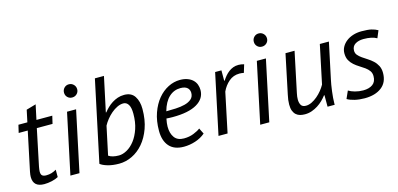

<svg xmlns="http://www.w3.org/2000/svg" viewBox="-66 -1115 3182 1534"><g transform="rotate(-15 1525.5 -348.0)"><path d="M71 -500H145L166 -599L246 -622L220 -500H351L336 -436H206L143 -134Q141 -122 139.5 -112Q138 -102 138 -94Q138 -70 149 -61Q160 -52 182 -52Q206 -52 226 -58Q246 -64 266 -76V-15Q245 -3 212 4.5Q179 12 149 12Q58 12 58 -71Q58 -88 63 -113L131 -436H56Z M473 -500H548L442 0H367ZM489 -653Q489 -676 504.5 -692Q520 -708 543 -708Q566 -708 582 -692Q598 -676 598 -653Q598 -630 582 -614.5Q566 -599 543 -599Q520 -599 504.5 -614.5Q489 -630 489 -653Z M757 -700H832L771 -414H775Q789 -432 807 -449.5Q825 -467 847 -481Q869 -495 894 -503.5Q919 -512 948 -512Q1007 -512 1034 -470.5Q1061 -429 1061 -366Q1061 -276 1036 -206.5Q1011 -137 970 -89Q929 -41 876.5 -16Q824 9 769 9Q715 9 674.5 -3Q634 -15 615 -31ZM924 -448Q899 -448 873 -435.5Q847 -423 823.5 -403Q800 -383 780.5 -358.5Q761 -334 749 -311L699 -76Q729 -55 784 -55Q816 -55 851 -74.5Q886 -94 915 -131.5Q944 -169 962.5 -223.5Q981 -278 981 -348Q981 -399 965.5 -423.5Q950 -448 924 -448Z M1482 -49Q1447 -19 1399.5 -3.5Q1352 12 1304 12Q1224 12 1183.5 -34Q1143 -80 1143 -162Q1143 -244 1166 -309Q1189 -374 1226.5 -419Q1264 -464 1311.5 -488Q1359 -512 1409 -512Q1445 -512 1471.5 -502Q1498 -492 1515 -475.5Q1532 -459 1540 -437.5Q1548 -416 1548 -392Q1548 -321 1479 -280.5Q1410 -240 1278 -240Q1266 -240 1253 -240.5Q1240 -241 1226 -242Q1222 -223 1220 -206Q1218 -189 1218 -176Q1218 -121 1243 -86.5Q1268 -52 1321 -52Q1365 -52 1401.5 -66.5Q1438 -81 1458 -97ZM1397 -448Q1342 -448 1301.5 -410.5Q1261 -373 1240 -298Q1278 -298 1319 -300Q1360 -302 1393.5 -310.5Q1427 -319 1449 -337.5Q1471 -356 1471 -389Q1471 -399 1467.5 -409.5Q1464 -420 1456 -428.5Q1448 -437 1433.5 -442.5Q1419 -448 1397 -448Z M1918 -434Q1909 -436 1899.5 -437Q1890 -438 1882 -438Q1831 -438 1794 -406Q1757 -374 1736 -328L1667 0H1592L1698 -500H1750V-414H1754Q1766 -433 1780 -449.5Q1794 -466 1811 -479Q1828 -492 1848 -499.5Q1868 -507 1892 -507Q1914 -507 1938 -500Z M2043 -500H2118L2012 0H1937ZM2059 -653Q2059 -676 2074.5 -692Q2090 -708 2113 -708Q2136 -708 2152 -692Q2168 -676 2168 -653Q2168 -630 2152 -614.5Q2136 -599 2113 -599Q2090 -599 2074.5 -614.5Q2059 -630 2059 -653Z M2355 -500 2285 -167Q2279 -140 2279 -117Q2279 -89 2290 -70.5Q2301 -52 2330 -52Q2354 -52 2378.5 -64Q2403 -76 2425.5 -95Q2448 -114 2466.5 -137Q2485 -160 2497 -182L2564 -500H2639L2576 -203Q2572 -186 2568 -161.5Q2564 -137 2560.5 -110Q2557 -83 2555 -57.5Q2553 -32 2553 -13V0H2494V-95H2490Q2475 -75 2455.5 -56Q2436 -37 2412.5 -22Q2389 -7 2362 2.5Q2335 12 2305 12Q2283 12 2264.5 7Q2246 2 2232 -10.5Q2218 -23 2210 -43.5Q2202 -64 2202 -96Q2202 -131 2212 -175L2280 -500Z M2912 -141Q2912 -167 2899 -185Q2886 -203 2866 -217.5Q2846 -232 2823 -246Q2800 -260 2780 -277.5Q2760 -295 2747 -318.5Q2734 -342 2734 -377Q2734 -405 2747.5 -429.5Q2761 -454 2784.5 -472.5Q2808 -491 2840.5 -501.5Q2873 -512 2911 -512Q2964 -512 2993 -505Q3022 -498 3045 -485L3020 -425Q2980 -448 2911 -448Q2869 -448 2841.5 -430.5Q2814 -413 2814 -377Q2814 -356 2827 -340.5Q2840 -325 2860 -311Q2880 -297 2903 -282.5Q2926 -268 2946 -249.5Q2966 -231 2979 -206Q2992 -181 2992 -147Q2992 -69 2939.5 -28.5Q2887 12 2799 12Q2754 12 2716.5 3Q2679 -6 2656 -20L2684 -83Q2704 -70 2736.5 -61Q2769 -52 2804 -52Q2853 -52 2882.5 -73.5Q2912 -95 2912 -141Z"/></g></svg>

Font: PT Sans
Style: Italic
Weight: 400
Italic angle: -12°
Designer: A.Korolkova, O.Umpeleva, V.Yefimov
Foundry: ParaType Ltd
Version: Version 2.003W OFL